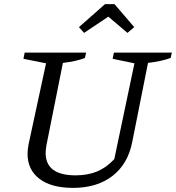

<svg xmlns="http://www.w3.org/2000/svg" viewBox="-20 -904 856 934"><path d="M335 10Q230 10 172 -34Q114 -78 114 -156Q114 -175 119 -202L204 -596L94 -618L100 -648H399L393 -622Q353 -606 286 -598L206 -198Q204 -185 203 -176Q202 -167 202 -160Q202 -51 348 -51Q407 -51 452.5 -70Q498 -89 536 -130L634 -596L528 -618L534 -648H816L810 -622Q767 -606 700 -598L623 -212Q602 -106 527 -48Q452 10 335 10ZM537 -884 633 -772 600 -744 507 -823 389 -744 364 -772 491 -884Z"/></svg>

Font: Piazzolla
Style: Italic
Weight: 400
Italic angle: -11.3°
Designer: Juan Pablo del Peral
Foundry: Huerta Tipografica
Version: Version 1.330